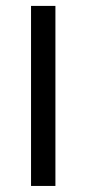

<svg xmlns="http://www.w3.org/2000/svg" viewBox="-20 -614 286 634"><path d="M82.5 -252V-594.5H163V-252ZM82.5 0V-323H163V0Z"/></svg>

Font: Anek Gujarati
Style: Regular
Weight: 400
Designer: Mrunmayee Ghaisas (Gujarati), Yesha Goshar (Latin)
Foundry: Ek Type
Version: Version 1.003